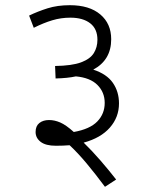

<svg xmlns="http://www.w3.org/2000/svg" viewBox="-20 -652 591 739"><path d="M92 -592Q125 -608 163 -620Q201 -632 249 -632Q324 -632 366 -596.5Q408 -561 408 -501Q408 -421 339 -384Q391 -367 414.5 -333Q438 -299 438 -254Q438 -201 403 -161Q368 -121 302 -103Q334 -72 366.5 -34.5Q399 3 427 39L384 67Q346 16 313 -23.5Q280 -63 248 -93Q223 -91 195 -91Q156 -91 136.5 -106Q117 -121 117 -144Q117 -167 131.5 -178.5Q146 -190 169 -190Q190 -190 212 -180.5Q234 -171 264 -144Q326 -155 354.5 -184.5Q383 -214 383 -256Q383 -297 355 -325Q327 -353 272 -358Q240 -351 194 -350L192 -398Q257 -399 292 -412Q327 -425 341 -447.5Q355 -470 355 -499Q355 -541 327 -562.5Q299 -584 251 -584Q215 -584 181.5 -574Q148 -564 110 -545Z"/></svg>

Font: Noto Sans Light
Style: Italic
Weight: 300
Italic angle: -12°
Designer: Monotype Design Team
Foundry: Monotype Imaging Inc.
Version: Version 2.013; ttfautohint (v1.8.4.7-5d5b)